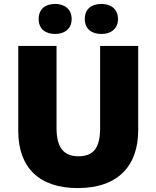

<svg xmlns="http://www.w3.org/2000/svg" viewBox="-20 -948 797 978"><path d="M177 -851C177 -799 213 -775 261 -775C306 -775 345 -799 345 -851C345 -904 306 -928 261 -928C213 -928 177 -904 177 -851ZM412 -851C412 -799 448 -775 497 -775C542 -775 581 -799 581 -851C581 -904 542 -928 497 -928C448 -928 412 -904 412 -851ZM684 -714H490V-296C490 -195 457 -152 379 -152C306 -152 268 -195 268 -295V-714H73V-281C73 -95 179 10 376 10C582 10 684 -104 684 -285Z"/></svg>

Font: Noto Sans UI Black
Style: Regular
Weight: 900
Designer: Monotype Design Team
Foundry: Monotype Imaging Inc.
Version: Version 1.901